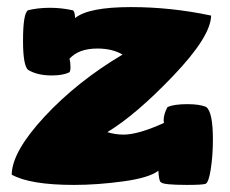

<svg xmlns="http://www.w3.org/2000/svg" viewBox="-20 -522 650 542"><path d="M13 -29Q14 -94 106 -193Q198 -292 326 -368Q297 -385 255 -385Q202 -385 176 -356Q179 -347 179 -332Q179 -322 176 -318Q158 -309 126 -309Q85 -309 59 -325Q45 -338 45 -407Q45 -484 59 -493Q87 -500 121 -500Q154 -500 185 -493Q191 -492 192 -471Q230 -502 350 -502Q463 -502 576 -478Q575 -419 469.5 -308.5Q364 -198 283 -149Q305 -142 329 -142Q370 -142 443 -175Q442 -178 442 -183Q442 -200 453 -220Q472 -228 509 -228Q544 -228 562 -220Q581 -206 581 -128Q581 -83 575 -44.5Q569 -6 560 -3Q551 0 508 0Q438 0 434 -8Q429 -9 427 -40Q401 -20 328 -10Q255 0 189 0Q65 0 13 -29Z"/></svg>

Font: Gorditas
Style: Bold
Weight: 700
Designer: Gustavo Dipre (gbrenda1987@gmail.com)
Foundry: Gustavo Dipre (gbrenda1987@gmail.com)
Version: Version 001.001